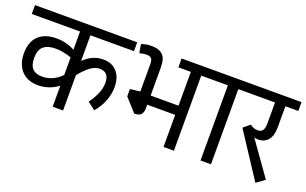

<svg xmlns="http://www.w3.org/2000/svg" viewBox="-83 -967 2108 1323"><g transform="rotate(20 970.5 -305.0)"><path d="M422.9 -551.3V-362.8Q455.1 -395 489.7 -410.2Q524.4 -425.3 564.9 -425.3Q628.9 -425.3 665.3 -384.3Q701.7 -343.3 701.7 -271Q701.7 -222.2 682.1 -170.9Q662.6 -119.6 624 -74.7L567.9 -117.7Q631.8 -205.1 631.8 -277.3Q631.8 -318.8 614 -337.9Q596.2 -356.9 560.5 -356.9Q501 -356.9 422.9 -258.8V0H346.7V-154.3Q316.4 -130.4 278.3 -117.2Q240.2 -104 199.7 -104Q144 -104 106.9 -127.7Q69.8 -151.4 52 -190.4Q34.2 -229.5 34.2 -276.9Q34.2 -362.8 80.6 -407.2Q127 -451.7 212.4 -451.7Q249 -451.7 283.2 -442.9Q317.4 -434.1 346.7 -417.5V-551.3H-7.3V-616.2H742.2V-551.3ZM346.7 -232.9V-361.3Q287.6 -383.3 228 -383.3Q172.4 -383.3 142.1 -357.7Q111.8 -332 111.8 -273.4Q111.8 -219.2 135.3 -194.6Q158.7 -169.9 205.6 -169.9Q246.6 -169.9 283 -186.5Q319.3 -203.1 346.7 -232.9Z M1340.3 -551.3H1235.4V-0.5H1159.2V-235.8H954.1V-208Q954.1 -180.2 940.7 -164.1Q927.2 -147.9 890.6 -147.5L805.2 -242.7V-296.4L878.4 -305.2V-507.3Q878.4 -536.1 867.2 -547.4Q856 -558.6 832 -558.6Q813.5 -558.6 781.2 -550.8L770.5 -613.8Q803.7 -626.5 844.7 -626.5Q891.6 -626.5 915.8 -609.4Q939.9 -592.3 947.3 -566.7Q954.6 -541 954.6 -505.4V-303.2H1159.2V-551.3H1067.9V-616.2H1340.3Z M1612.3 -551.3H1507.3V0H1430.7V-551.3H1325.7V-616.2H1612.3Z M1753.4 -271.5Q1738.3 -271.5 1724.6 -275.9L1899.4 -29.3L1838.4 15.1L1624.5 -311.5L1672.9 -351.1Q1697.8 -330.6 1728 -330.6Q1754.4 -330.6 1765.4 -346.7Q1776.4 -362.8 1776.4 -397V-551.3H1597.7V-616.2H1947.3V-551.3H1852.5V-397.9Q1852.5 -334.5 1825.9 -303Q1799.3 -271.5 1753.4 -271.5Z"/></g></svg>

Font: Varta
Style: Regular
Weight: 400
Designer: Joana Correia, Viktoriya Grabowska, Eben Sorkin
Foundry: Sorkin Type
Version: Version 1.002; ttfautohint (v1.3) -l 8 -r 24 -G 200 -x 12 -H